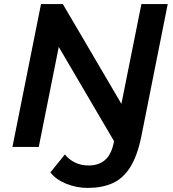

<svg xmlns="http://www.w3.org/2000/svg" viewBox="-20 -720 850 941"><path d="M41 0 181 -700H288L575 -211L673 -700H802L673 -53Q653 45 617.5 100.5Q582 156 530.5 178.5Q479 201 410 201Q355 201 304.5 180.5Q254 160 227 125L298 37Q318 62 347.5 76.5Q377 91 414 91Q465 91 496 63Q527 36 539 -28L268 -490L170 0Z"/></svg>

Font: Montserrat Thin SemiBold
Style: Italic
Weight: 600
Italic angle: -11.3°
Version: Version 9.000